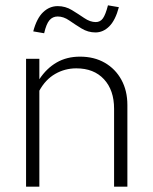

<svg xmlns="http://www.w3.org/2000/svg" viewBox="-20 -702 575 722"><path d="M78 0V-481H128V-404Q155 -445 193 -467Q231 -489 281 -489Q334 -489 374 -466Q414 -443 436.5 -402Q459 -361 459 -307V0H409V-293Q409 -363 371 -404Q333 -445 267 -445Q224 -445 187.5 -424Q151 -403 128 -361V0ZM146 -577 105 -584Q118 -633 142 -656Q166 -679 197 -679Q226 -679 250.5 -664Q275 -649 297 -634Q319 -619 340 -619Q357 -619 367 -633Q377 -647 386 -682L427 -675Q414 -626 391 -603Q368 -580 339 -580Q311 -580 286.5 -595Q262 -610 240.5 -625Q219 -640 197 -640Q178 -640 166 -626Q154 -612 146 -577Z"/></svg>

Font: Red Hat Text VF
Style: Regular
Weight: 300
Designer: Pentagram, MCKL
Foundry: Pentagram, MCKL
Version: Version 1.023